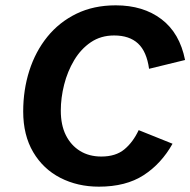

<svg xmlns="http://www.w3.org/2000/svg" viewBox="-20 -690 714 720"><path d="M351 10Q271 10 206.5 -23Q142 -56 104.5 -119.5Q67 -183 67 -272Q67 -353 90 -425Q113 -497 157.5 -552Q202 -607 266.5 -638.5Q331 -670 414 -670Q517 -670 585.5 -618Q654 -566 674 -465L539 -432Q530 -497 497.5 -527Q465 -557 408 -557Q358 -557 320.5 -531.5Q283 -506 258 -464Q233 -422 220.5 -372.5Q208 -323 208 -275Q208 -221 227 -183Q246 -145 280 -124Q314 -103 360 -103Q414 -103 446.5 -130Q479 -157 500 -202L627 -151Q585 -76 518.5 -33Q452 10 351 10Z"/></svg>

Font: Kantumruy Pro SemiBold
Style: Italic
Weight: 600
Italic angle: -13°
Version: Version 1.002